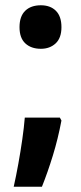

<svg xmlns="http://www.w3.org/2000/svg" viewBox="-20 -574 308 728"><path d="M54 -471Q54 -512 75.5 -533Q97 -554 135 -554Q171 -554 192 -533Q213 -512 213 -471Q213 -430 191 -409.5Q169 -389 135 -389Q98 -389 76 -409.5Q54 -430 54 -471ZM213 -117Q200 -48 180.5 15.5Q161 79 139 134H32Q41 94 49.5 47Q58 0 64.5 -45.5Q71 -91 74 -128H207Z"/></svg>

Font: Noto Sans Arabic Cond
Style: Bold
Weight: 700
Width: 3
Designer: Monotype Design Team, Nadine Chahine, Nizar Qandah and Khaled Hosny
Foundry: Monotype Imaging Inc.
Version: Version 2.012; ttfautohint (v1.8.4.7-5d5b)